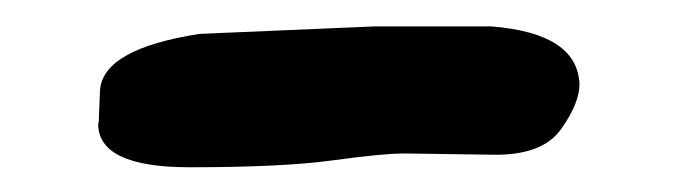

<svg xmlns="http://www.w3.org/2000/svg" viewBox="-20 -373 532 149"><path d="M361.3 -352.5Q428.2 -347.2 429.7 -307.6Q429.7 -293 415.5 -272.9Q401.4 -252.9 364.7 -252.9L293.9 -253.9Q276.9 -253.9 237.8 -248.5Q198.7 -243.2 127 -243.2Q56.2 -243.2 56.2 -276.9Q56.2 -277.3 56.6 -277.8Q57.1 -287.6 57.6 -302.7Q59.6 -335 134.8 -346.7L270.5 -352.5Z"/></svg>

Font: Drukaatie burti
Style: Heavy
Weight: 800
Version: Version 0.14